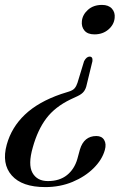

<svg xmlns="http://www.w3.org/2000/svg" viewBox="-39 -584 522 782"><path d="M314 -238.5Q311 -223 303 -212Q295 -201 277 -192.5L248 -179Q185 -148.5 149.8 -102Q114.5 -55.5 94.5 16.5Q74.5 86 93.2 119.8Q112 153.5 156 153.5Q203.5 153.5 233.8 129.2Q264 105 276 63.5L286.5 25Q303 -30 353.5 -30Q375.5 -30 385.2 -14Q395 2 388 27Q377 66.5 342.2 101Q307.5 135.5 256.5 156.8Q205.5 178 145.5 178Q50.5 178 8.8 130.5Q-33 83 -11.5 5Q8 -65.5 62.5 -117.2Q117 -169 210 -201L240 -210.5Q257 -215.5 264.5 -224Q272 -232.5 276.5 -246.5L303.5 -335Q313.5 -353.5 326 -353.5Q339.5 -353.5 337.5 -335ZM376.5 -564Q403 -564 416.8 -548.8Q430.5 -533.5 428 -511Q425.5 -483.5 402.5 -463.8Q379.5 -444 345.5 -444Q318 -444 305 -459.5Q292 -475 294.5 -498Q297 -524 319.2 -544Q341.5 -564 376.5 -564Z"/></svg>

Font: Fraunces 72pt S000
Style: Italic
Weight: 400
Italic angle: -16°
Version: Version 1.000; ttfautohint (v1.8.3)